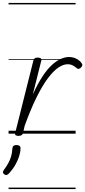

<svg xmlns="http://www.w3.org/2000/svg" viewBox="-58 -905 578 1300"><path d="M67 15Q54 15 48 10.5Q42 6 45 -5L168 -495Q171 -506 177.5 -510.5Q184 -515 197 -515Q213 -515 219 -509Q225 -503 221 -492L164 -265Q198 -340 231 -389.5Q264 -439 295.5 -467Q327 -495 355.5 -507Q384 -519 409 -519Q438 -519 461.5 -506Q485 -493 496 -475Q501 -469 499 -462Q497 -455 491 -448Q483 -441 476 -439Q469 -437 462 -443Q452 -452 436.5 -461Q421 -470 400 -470Q371 -470 338 -448Q305 -426 268 -377.5Q231 -329 191 -249Q151 -169 109 -53L98 -4Q95 6 87.5 10.5Q80 15 67 15ZM-28 276Q-37 270 -38 263Q-39 256 -32 246Q-14 222 -2 200Q10 178 17 154.5Q24 131 26 100Q27 87 34 82Q41 77 54 77Q68 77 75 83.5Q82 90 81 102Q81 122 72.5 150Q64 178 47.5 208Q31 238 5 267Q-3 276 -11 279Q-19 282 -28 276ZM0 365H454V375H0ZM0 -20H454V0H0ZM0 -505H454V-500H0ZM0 -885H454V-875H0Z"/></svg>

Font: Playwrite IS Guides
Style: Regular
Weight: 400
Designer: Veronika Burian, José Scaglione
Foundry: TypeTogether
Version: Version 1.003